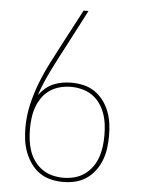

<svg xmlns="http://www.w3.org/2000/svg" viewBox="-53 -777 606 827"><g transform="rotate(5 250.0 -363.5)"><path d="M250 8Q223 8 196.5 1.5Q170 -5 148 -20.5Q126 -36 110.5 -58.5Q95 -81 85.5 -106Q76 -131 72.5 -158Q69 -185 69 -212Q69 -263 80.5 -312.5Q92 -362 110.5 -409Q129 -456 152.5 -501.5Q176 -547 199 -591L275 -735H296L217 -583Q202 -555 187.5 -527Q173 -499 159 -471Q145 -443 132.5 -414Q120 -385 110 -355Q122 -371 137.5 -384.5Q153 -398 171.5 -406Q190 -414 210 -417.5Q230 -421 250 -421Q250 -421 250 -421Q250 -421 250 -421Q277 -421 303 -415Q329 -409 351 -394Q373 -379 389 -357.5Q405 -336 414.5 -311Q424 -286 427.5 -259.5Q431 -233 431 -207Q431 -180 427.5 -153.5Q424 -127 414.5 -102Q405 -77 389 -55.5Q373 -34 351 -19Q329 -4 303 2Q277 8 250 8ZM250 -10Q274 -10 297.5 -16Q321 -22 341 -36Q361 -50 375 -69.5Q389 -89 397 -112Q405 -135 408 -159Q411 -183 411 -207Q411 -231 408 -255Q405 -279 397 -301.5Q389 -324 375 -344Q361 -364 341 -377.5Q321 -391 297.5 -397Q274 -403 250 -403Q226 -403 202.5 -397Q179 -391 159 -377.5Q139 -364 125 -344Q111 -324 103 -301.5Q95 -279 92 -255Q89 -231 89 -207Q89 -183 92 -159Q95 -135 103 -112Q111 -89 125 -69.5Q139 -50 159 -36Q179 -22 202.5 -16Q226 -10 250 -10Z"/></g></svg>

Font: Iosevka Slab Thin
Style: Regular
Weight: 100
Monospace: yes
Designer: Belleve Invis
Foundry: Belleve Invis
Version: Version 11.1.0; ttfautohint (v1.8.3)